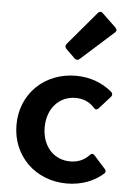

<svg xmlns="http://www.w3.org/2000/svg" viewBox="-55 -821 584 874"><g transform="rotate(5 236.5 -384.0)"><path d="M228.5 -598.6 269.5 -558.6C276.4 -551.8 285.2 -551.8 292 -557.6L442.4 -692.4C450.2 -699.2 450.2 -707 442.4 -714.8L378.9 -775.4C371.1 -783.2 363.3 -781.2 356.4 -773.4L227.5 -621.1C221.7 -614.3 221.7 -605.5 228.5 -598.6ZM283.2 11.7C349.6 11.7 408.2 -10.7 450.2 -48.8C457 -55.7 456.1 -63.5 449.2 -70.3L398.4 -127C391.6 -134.8 383.8 -134.8 376 -126C354.5 -102.5 325.2 -89.8 290 -89.8C214.8 -89.8 161.1 -148.4 161.1 -234.4C161.1 -320.3 214.8 -379.9 290 -379.9C326.2 -379.9 355.5 -366.2 376 -342.8C383.8 -334 391.6 -334 398.4 -341.8L449.2 -398.4C456.1 -405.3 456.1 -414.1 449.2 -420.9C406.2 -458 348.6 -480.5 283.2 -480.5C139.6 -480.5 32.2 -377 32.2 -234.4C32.2 -92.8 139.6 11.7 283.2 11.7Z"/></g></svg>

Font: Ed Sans Neue SemiBold
Style: Regular
Weight: 600
Designer: Stephen Hutchings
Version: Version 1.004;PS 001.004;hotconv 1.0.88;makeotf.lib2.5.64775